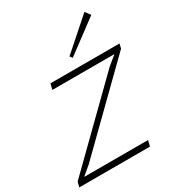

<svg xmlns="http://www.w3.org/2000/svg" viewBox="-219 -1027 1061 1155"><g transform="rotate(-30 311.5 -449.5)"><path d="M491.2 -40 481 0H-9.8L-1 -35.2L511.2 -537.1L571.8 -586.9L573.2 -588.9H143.1L152.8 -628.9H632.8L625 -597.2L109.9 -92.8L49.8 -42L48.8 -40ZM544.9 -898.9 571.8 -862.8 346.2 -694.8 333 -711.9Z"/></g></svg>

Font: Sinkin Sans 200 X Light Italic
Style: Regular
Weight: 200
Italic angle: -112°
Designer: Keith Bates
Foundry: K-Type
Version: Sinkin Sans (version 1.0)  by Keith Bates   •   © 2014   www